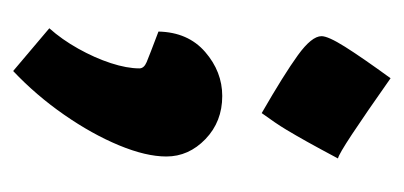

<svg xmlns="http://www.w3.org/2000/svg" viewBox="-181 -468 614 292"><g transform="rotate(-90 126.0 -322.0)"><path d="M126 -291Q87 -291 60.5 -316.5Q34 -342 34 -376Q34 -407 51 -448Q68 -489 97.5 -531.5Q127 -574 164 -609L229 -554Q212 -535 198 -510Q184 -485 176 -460.5Q168 -436 168 -417Q168 -410 177.5 -406Q187 -402 224 -388Q223 -343 193 -317Q163 -291 126 -291ZM153 -35Q99 -73 68 -93.5Q37 -114 31 -115Q47 -145 56.5 -162Q66 -179 75 -194Q84 -209 100 -231Q159 -197 188 -176Q217 -155 217 -140Q217 -130 201 -104.5Q185 -79 153 -35Z"/></g></svg>

Font: Noto Sans NKo Unjoined
Style: Bold
Weight: 700
Designer: Monotype Design Team
Foundry: Monotype Imaging Inc.
Version: Version 2.004